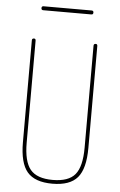

<svg xmlns="http://www.w3.org/2000/svg" viewBox="-60 -942 621 993"><g transform="rotate(5 250.0 -445.0)"><path d="M125 -879.9Q115.2 -879.9 115.2 -890.1Q115.2 -900.4 125 -900.4H375Q384.8 -900.4 384.8 -890.1Q384.8 -879.9 375 -879.9ZM80.1 -190.4V-719.7Q80.1 -729.5 89.8 -730Q99.6 -730.5 99.6 -719.7V-190.4Q99.6 -92.8 133.8 -51.3Q168 -9.8 250 -9.8Q332 -9.8 366.2 -50.8Q400.4 -91.8 400.4 -190.4V-719.7Q400.4 -729.5 410.2 -730Q419.9 -730.5 419.9 -719.7V-190.4Q419.9 -83 380.4 -36.6Q340.8 9.8 250 9.8Q159.2 9.8 119.6 -36.6Q80.1 -83 80.1 -190.4Z"/></g></svg>

Font: Rounded Mgen+ 1m thin
Style: Regular
Weight: 100
Designer: [Source Han Sans]
Ryoko NISHIZUKA  (kana & ideographs); Paul D. Hunt (Latin, Greek & Cyrillic); Wenlong ZHANG  (bopomofo
Version: Version 1.059.20150602